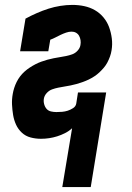

<svg xmlns="http://www.w3.org/2000/svg" viewBox="-20 -558 540 783"><path d="M234 205 274 -35Q261 -23 245 -15Q229 -7 213 -2Q197 3 180.5 5.5Q164 8 147 8Q125 8 104.5 2.5Q84 -3 69 -17Q54 -31 45.5 -49.5Q37 -68 33.5 -89Q30 -110 29 -131.5Q28 -153 32 -175Q34 -187 38 -199.5Q42 -212 48 -224Q54 -236 62 -246.5Q70 -257 80 -266Q90 -275 101.5 -282.5Q113 -290 124.5 -296Q136 -302 148.5 -306.5Q161 -311 173.5 -314.5Q186 -318 199 -320.5Q212 -323 224.5 -325Q237 -327 249.5 -329.5Q262 -332 274.5 -336.5Q287 -341 296.5 -351.5Q306 -362 308 -374Q310 -384 308.5 -394Q307 -404 302.5 -412Q298 -420 290 -424.5Q282 -429 272 -429Q261 -429 249.5 -425Q238 -421 227.5 -416Q217 -411 206.5 -405.5Q196 -400 185 -396L177 -349H62L84 -482Q106 -494 130 -504.5Q154 -515 177.5 -522.5Q201 -530 226 -534Q251 -538 275 -538Q300 -538 323.5 -533Q347 -528 367 -516.5Q387 -505 402 -487Q417 -469 425 -447Q433 -425 436 -401Q439 -377 435 -353Q433 -340 428.5 -327.5Q424 -315 418 -303.5Q412 -292 403.5 -282Q395 -272 385.5 -263Q376 -254 364.5 -246.5Q353 -239 341.5 -233.5Q330 -228 317.5 -223.5Q305 -219 292.5 -215.5Q280 -212 267.5 -209.5Q255 -207 242.5 -205Q230 -203 217.5 -200.5Q205 -198 192.5 -193.5Q180 -189 170.5 -178.5Q161 -168 159 -156Q157 -145 160 -133.5Q163 -122 170 -114Q177 -106 188 -103.5Q199 -101 210 -101Q222 -101 233.5 -102Q245 -103 256 -106.5Q267 -110 278 -117Q289 -124 291 -136L298 -181H413L350 205Z"/></svg>

Font: Iosevka Slab Heavy
Style: Italic
Weight: 900
Italic angle: -9°
Monospace: yes
Designer: Belleve Invis
Foundry: Belleve Invis
Version: Version 11.1.0; ttfautohint (v1.8.3)